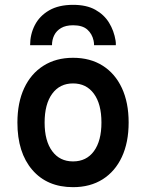

<svg xmlns="http://www.w3.org/2000/svg" viewBox="-20 -762 604 794"><path d="M282 12Q175 12 113.5 -59.5Q52 -131 52 -255Q52 -337.5 80 -397.5Q108 -457.5 159.8 -490.2Q211.5 -523 282 -523Q353 -523 404.5 -490.5Q456 -458 484 -398Q512 -338 512 -255.5Q512 -173 484 -113Q456 -53 404.5 -20.5Q353 12 282 12ZM282 -94.5Q337.5 -94.5 368.5 -137Q399.5 -179.5 399.5 -255.5Q399.5 -332 368.2 -374.5Q337 -417 282 -417Q227 -417 195.8 -374.2Q164.5 -331.5 164.5 -255Q164.5 -179.5 195.8 -137Q227 -94.5 282 -94.5ZM104.5 -575Q104.5 -620 124 -658Q143.5 -696 183 -719Q222.5 -742 282.5 -742Q337.5 -742 374 -721.8Q410.5 -701.5 431 -668Q451.5 -634.5 458 -594Q459 -589.5 459 -584.8Q459 -580 459 -575H369Q369 -580 368.5 -584.8Q368 -589.5 367 -594Q361 -622 341 -639.8Q321 -657.5 282.5 -657.5Q252 -657.5 232.8 -646.2Q213.5 -635 204.2 -616.2Q195 -597.5 195 -575Z"/></svg>

Font: Overpass SemiBold
Style: Regular
Weight: 600
Designer: Delve Withrington, Dave Bailey, Thomas Jockin
Foundry: Delve Fonts LLC
Version: Version 4.000